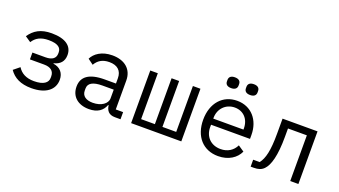

<svg xmlns="http://www.w3.org/2000/svg" viewBox="-61 -1240 3122 1769"><g transform="rotate(20 1500.0 -356.0)"><path d="M279 12C419 12 500 -51 500 -150C500 -215 463 -260 394 -270V-274C454 -289 489 -325 489 -389C489 -475 422 -528 285 -528C178 -528 115 -489 69 -421L125 -383C155 -431 201 -459 281 -459C371 -459 404 -429 404 -385V-373C404 -326 370 -300 306 -300H177V-233H316C380 -233 415 -205 415 -153V-139C415 -91 374 -57 279 -57C203 -57 152 -85 120 -136L61 -88C105 -24 173 12 279 12Z M1150 0V-70H1078V-354C1078 -463 1001 -528 880 -528C775 -528 709 -478 683 -424L737 -384C764 -431 806 -460 875 -460C953 -460 998 -421 998 -346V-295H888C733 -295 666 -240 666 -145C666 -48 735 12 843 12C927 12 976 -25 998 -84H1003C1009 -36 1033 0 1095 0ZM857 -55C791 -55 750 -83 750 -136V-157C750 -207 793 -235 888 -235H998V-150C998 -97 939 -55 857 -55Z M1254 0H1746V-516H1672V-66H1537V-516H1463V-66H1328V-516H1254Z M2109 12C2211 12 2285 -38 2316 -107L2257 -147C2230 -91 2178 -57 2109 -57C2012 -57 1951 -123 1951 -214V-238H2333V-276C2333 -422 2243 -528 2104 -528C1964 -528 1867 -422 1867 -257C1867 -94 1961 12 2109 12ZM2104 -462C2189 -462 2247 -400 2247 -309V-298H1951V-305C1951 -395 2016 -462 2104 -462ZM2009 -618C2050 -618 2066 -638 2066 -664V-678C2066 -704 2050 -724 2009 -724C1968 -724 1952 -704 1952 -678V-664C1952 -638 1968 -618 2009 -618ZM2195 -618C2236 -618 2252 -638 2252 -664V-678C2252 -704 2236 -724 2195 -724C2154 -724 2138 -704 2138 -678V-664C2138 -638 2154 -618 2195 -618Z M2426 0H2457C2499 0 2529 -9 2554 -34C2599 -79 2629 -181 2629 -367V-448H2814V0H2894V-516H2551V-369C2551 -201 2530 -120 2490 -68H2426Z"/></g></svg>

Font: IBM Plex Mono
Style: Regular
Weight: 400
Monospace: yes
Designer: Mike Abbink, Paul van der Laan, Pieter van Rosmalen
Foundry: Bold Monday
Version: Version 2.004